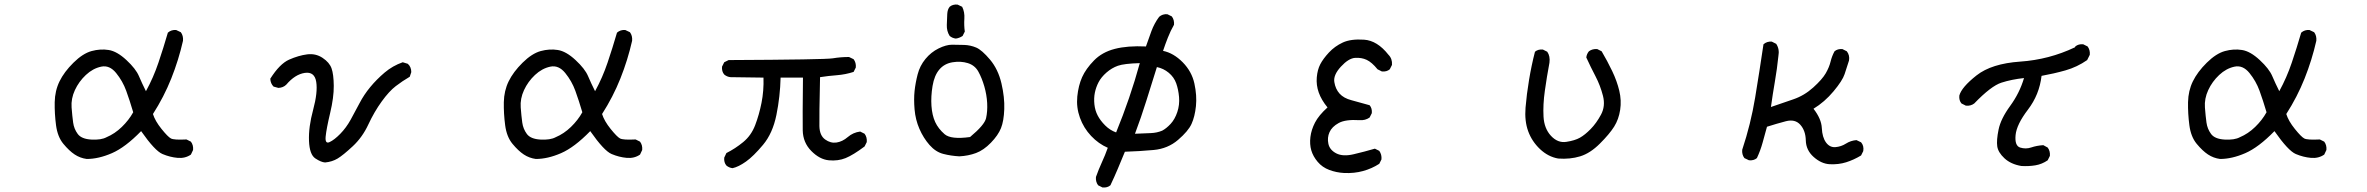

<svg xmlns="http://www.w3.org/2000/svg" viewBox="-20 -704 10540 855"><path d="M366.2 3.9Q336.9 0 312.5 -16.1Q288.1 -32.2 262.2 -63.5Q236.3 -94.7 229.5 -146.5Q222.7 -198.2 223.6 -249Q224.6 -299.8 245.1 -341.8Q265.6 -383.8 307.1 -424.8Q348.6 -465.8 387.7 -476.6Q426.8 -487.3 463.9 -481.4Q501 -475.6 543 -436.5Q585 -397.5 598.6 -365.2Q612.3 -333 629.9 -297.9Q663.1 -358.4 685.5 -424.8Q708 -491.2 727.5 -558.6Q743.2 -572.3 764.6 -570.3L785.2 -560.5Q796.9 -544.9 794.9 -522.5Q775.4 -436.5 742.7 -354.5Q710 -272.5 661.1 -196.3Q670.9 -165 699.2 -129.9Q727.5 -94.7 741.2 -87.4Q754.9 -80.1 810.5 -83L830.1 -73.2Q841.8 -57.6 839.8 -36.1L830.1 -15.6Q804.7 2 771 -1Q737.3 -3.9 703.6 -18.1Q669.9 -32.2 608.4 -120.1Q538.1 -47.9 478.5 -22Q418.9 3.9 366.2 3.9ZM454.1 -92.8Q491.2 -108.4 522.5 -138.7Q553.7 -168.9 573.2 -204.1Q557.6 -256.8 542 -299.8Q526.4 -342.8 497.1 -378.9Q467.8 -415 430.7 -407.2Q393.6 -399.4 362.3 -370.1Q331.1 -340.8 313.5 -302.7Q295.9 -264.6 298.8 -225.6Q301.8 -186.5 305.7 -158.2Q309.6 -129.9 326.2 -107.4Q342.8 -85 386.7 -82.5Q430.7 -80.1 454.1 -92.8Z M1427.7 19.5Q1410.2 18.6 1384.3 1.5Q1358.4 -15.6 1356 -76.7Q1353.5 -137.7 1374.5 -215.3Q1395.5 -293 1388.2 -339.4Q1380.9 -385.7 1337.4 -379.4Q1293.9 -373 1254.9 -327.1Q1241.2 -313.5 1219.7 -312.5L1198.2 -318.4Q1184.6 -332 1183.6 -353.5Q1225.6 -419.9 1267.6 -438.5Q1309.6 -457 1347.7 -461.9Q1385.7 -466.8 1416.5 -446.3Q1447.3 -425.8 1456.5 -399.4Q1465.8 -373 1466.3 -321.8Q1466.8 -270.5 1450.2 -200.7Q1433.6 -130.9 1430.2 -96.2Q1426.8 -61.5 1447.8 -71.3Q1468.8 -81.1 1495.1 -107.9Q1521.5 -134.8 1541.5 -170.9Q1561.5 -207 1581.1 -244.6Q1600.6 -282.2 1628.9 -316.4Q1657.2 -350.6 1692.9 -380.9Q1728.5 -411.1 1773.4 -426.8L1795.9 -419.9Q1811.5 -406.2 1811.5 -382.8L1804.7 -362.3Q1771.5 -342.8 1742.2 -320.3Q1712.9 -297.9 1679.7 -252Q1646.5 -206.1 1620.1 -149.4Q1593.8 -92.8 1550.8 -52.7Q1507.8 -12.7 1483.4 2Q1459 16.6 1427.7 19.5Z M2366.2 3.9Q2336.9 0 2312.5 -16.1Q2288.1 -32.2 2262.2 -63.5Q2236.3 -94.7 2229.5 -146.5Q2222.7 -198.2 2223.6 -249Q2224.6 -299.8 2245.1 -341.8Q2265.6 -383.8 2307.1 -424.8Q2348.6 -465.8 2387.7 -476.6Q2426.8 -487.3 2463.9 -481.4Q2501 -475.6 2543 -436.5Q2585 -397.5 2598.6 -365.2Q2612.3 -333 2629.9 -297.9Q2663.1 -358.4 2685.5 -424.8Q2708 -491.2 2727.5 -558.6Q2743.2 -572.3 2764.6 -570.3L2785.2 -560.5Q2796.9 -544.9 2794.9 -522.5Q2775.4 -436.5 2742.7 -354.5Q2710 -272.5 2661.1 -196.3Q2670.9 -165 2699.2 -129.9Q2727.5 -94.7 2741.2 -87.4Q2754.9 -80.1 2810.5 -83L2830.1 -73.2Q2841.8 -57.6 2839.8 -36.1L2830.1 -15.6Q2804.7 2 2771 -1Q2737.3 -3.9 2703.6 -18.1Q2669.9 -32.2 2608.4 -120.1Q2538.1 -47.9 2478.5 -22Q2418.9 3.9 2366.2 3.9ZM2454.1 -92.8Q2491.2 -108.4 2522.5 -138.7Q2553.7 -168.9 2573.2 -204.1Q2557.6 -256.8 2542 -299.8Q2526.4 -342.8 2497.1 -378.9Q2467.8 -415 2430.7 -407.2Q2393.6 -399.4 2362.3 -370.1Q2331.1 -340.8 2313.5 -302.7Q2295.9 -264.6 2298.8 -225.6Q2301.8 -186.5 2305.7 -158.2Q2309.6 -129.9 2326.2 -107.4Q2342.8 -85 2386.7 -82.5Q2430.7 -80.1 2454.1 -92.8Z M3242.2 44.9Q3226.6 43 3214.8 33.2Q3203.1 19.5 3205.1 -2L3214.8 -22.5Q3253.9 -42 3289.6 -71.3Q3325.2 -100.6 3342.8 -146.5Q3360.4 -192.4 3371.1 -246.1Q3381.8 -299.8 3379.9 -358.4L3232.4 -360.4Q3216.8 -362.3 3205.1 -372.1Q3193.4 -385.7 3195.3 -407.2L3205.1 -426.8L3224.6 -436.5Q3653.3 -438.5 3688.5 -444.3Q3723.6 -450.2 3760.7 -450.2L3781.2 -440.4Q3793 -424.8 3791 -403.3L3781.2 -383.8Q3745.1 -372.1 3707 -369.1Q3668.9 -366.2 3631.8 -360.4Q3627.9 -183.6 3628.9 -142.1Q3629.9 -100.6 3654.3 -83Q3678.7 -65.4 3705.1 -69.3Q3731.4 -73.2 3755.4 -93.8Q3779.3 -114.3 3810.5 -118.2L3830.1 -108.4Q3841.8 -92.8 3839.8 -71.3L3830.1 -51.8Q3779.3 -13.7 3745.6 0Q3711.9 13.7 3670.9 9.8Q3629.9 5.9 3592.8 -31.7Q3555.7 -69.3 3554.7 -123.5Q3553.7 -177.7 3555.7 -358.4H3456.1Q3454.1 -274.4 3437.5 -192.4Q3420.9 -110.4 3377.9 -59.1Q3335 -7.8 3301.8 15.6Q3268.6 39.1 3242.2 44.9Z M4252 -7.8Q4214.8 -9.8 4180.7 -18.6Q4146.5 -27.3 4119.1 -58.6Q4091.8 -89.8 4074.2 -130.4Q4056.6 -170.9 4052.7 -216.8Q4048.8 -262.7 4052.7 -298.8Q4056.6 -335 4066.4 -373Q4076.2 -411.1 4101.1 -441.4Q4126 -471.7 4159.7 -488.3Q4193.4 -504.9 4219.7 -504.9Q4246.1 -504.9 4273.9 -503.9Q4301.8 -502.9 4327.1 -492.2Q4352.5 -481.4 4388.7 -438.5Q4424.8 -395.5 4439.5 -333Q4454.1 -270.5 4452.1 -217.8Q4450.2 -165 4437.5 -133.3Q4424.8 -101.6 4392.6 -68.4Q4360.4 -35.2 4326.2 -22.5Q4292 -9.8 4252 -7.8ZM4299.8 -93.8Q4364.3 -147.5 4371.1 -177.7Q4377.9 -208 4376 -245.1Q4374 -282.2 4363.3 -319.3Q4352.5 -356.4 4336.9 -384.8Q4321.3 -413.1 4290 -422.9Q4258.8 -432.6 4222.2 -426.8Q4185.5 -420.9 4163.1 -394.5Q4140.6 -368.2 4132.8 -321.3Q4125 -274.4 4127.9 -232.4Q4130.9 -190.4 4144.5 -160.6Q4158.2 -130.9 4186.5 -106.4Q4214.8 -82 4299.8 -93.8ZM4236.3 -532.2Q4220.7 -534.2 4209 -543.9Q4195.3 -565.4 4196.3 -592.8Q4197.3 -620.1 4198.2 -641.1Q4199.2 -662.1 4209 -673.8Q4222.7 -685.5 4244.1 -683.6L4264.6 -673.8Q4276.4 -650.4 4274.4 -620.6Q4272.5 -590.8 4276.4 -563.5L4266.6 -543.9Q4252 -534.2 4236.3 -532.2Z M4889.6 130.9 4870.1 121.1Q4858.4 105.5 4860.4 84Q4872.1 50.8 4886.7 19Q4901.4 -12.7 4913.1 -45.9Q4872.1 -63.5 4838.9 -98.6Q4805.7 -133.8 4789.1 -179.7Q4772.5 -225.6 4777.3 -274.4Q4782.2 -323.2 4798.8 -360.4Q4815.4 -397.5 4851.6 -434.6Q4887.7 -471.7 4944.3 -486.3Q5001 -501 5083 -497.1Q5094.7 -531.2 5107.4 -565.4Q5120.1 -599.6 5141.6 -628.9Q5157.2 -642.6 5178.7 -640.6L5198.2 -630.9Q5210 -615.2 5208 -593.8Q5192.4 -566.4 5180.7 -536.6Q5168.9 -506.8 5159.2 -477.5Q5206.1 -467.8 5246.6 -426.8Q5287.1 -385.7 5298.8 -332Q5310.5 -278.3 5305.7 -231.4Q5300.8 -184.6 5286.1 -152.3Q5271.5 -120.1 5226.1 -81.1Q5180.7 -42 5117.2 -36.1Q5053.7 -30.3 4989.3 -28.3Q4973.6 9.8 4958 46.9Q4942.4 84 4924.8 121.1Q4911.1 132.8 4889.6 130.9ZM4950.2 -114.3Q4981.4 -190.4 5007.8 -267.6Q5034.2 -344.7 5055.7 -422.9Q4985.4 -420.9 4958 -411.1Q4930.7 -401.4 4907.2 -380.9Q4883.8 -360.4 4872.1 -337.9Q4860.4 -315.4 4855.5 -291Q4850.6 -266.6 4853.5 -239.3Q4856.4 -211.9 4868.2 -189.5Q4879.9 -167 4901.4 -145.5Q4922.9 -124 4950.2 -114.3ZM5155.3 -122.1Q5173.8 -131.8 5192.9 -152.3Q5211.9 -172.9 5222.7 -205.1Q5233.4 -237.3 5230.5 -271.5Q5227.5 -305.7 5217.8 -333Q5208 -360.4 5184.6 -379.9Q5161.1 -399.4 5131.8 -405.3Q5108.4 -331.1 5085 -255.9Q5061.5 -180.7 5034.2 -108.4Q5077.1 -110.4 5104.5 -111.3Q5131.8 -112.3 5155.3 -122.1Z M5965.8 66.4Q5930.7 64.5 5899.4 52.7Q5868.2 41 5847.7 16.6Q5827.1 -7.8 5819.3 -34.7Q5811.5 -61.5 5815.4 -93.8Q5819.3 -126 5835.9 -158.2Q5852.5 -190.4 5891.6 -225.6Q5864.3 -258.8 5852.5 -292Q5840.8 -325.2 5843.8 -359.4Q5846.7 -393.6 5859.4 -418Q5872.1 -442.4 5897.9 -470.2Q5923.8 -498 5959.5 -514.6Q5995.1 -531.2 6054.2 -527.3Q6113.3 -523.4 6163.1 -460Q6180.7 -442.4 6178.7 -415L6168.9 -395.5Q6155.3 -383.8 6133.8 -385.7L6114.3 -395.5Q6088.9 -426.8 6065.9 -437.5Q6043 -448.2 6014.2 -446.3Q5985.4 -444.3 5951.2 -407.2Q5917 -370.1 5921.9 -338.9Q5926.8 -307.6 5945.3 -287.1Q5963.9 -266.6 5998 -257.8Q6032.2 -249 6079.1 -235.4Q6090.8 -221.7 6088.9 -200.2L6079.1 -180.7Q6059.6 -167 6034.2 -168.9Q5971.7 -172.9 5941.4 -156.2Q5911.1 -139.6 5900.4 -115.2Q5889.6 -90.8 5895.5 -63.5Q5901.4 -36.1 5930.7 -21Q5960 -5.9 6007.8 -17.1Q6055.7 -28.3 6102.5 -42L6122.1 -32.2Q6133.8 -15.6 6131.8 5.9L6122.1 25.4Q6088.9 46.9 6049.8 57.6Q6010.7 68.4 5965.8 66.4Z M6918.9 2Q6874 -5.9 6837.9 -40Q6801.8 -74.2 6785.2 -119.6Q6768.6 -165 6773.4 -224.6Q6778.3 -284.2 6789.1 -348.6Q6799.8 -413.1 6815.4 -473.6Q6829.1 -485.4 6850.6 -483.4L6870.1 -473.6Q6883.8 -454.1 6879.9 -424.8Q6868.2 -362.3 6859.4 -299.8Q6850.6 -237.3 6853.5 -184.6Q6856.4 -131.8 6886.7 -99.1Q6917 -66.4 6955.1 -72.3Q6993.2 -78.1 7015.6 -90.8Q7038.1 -103.5 7063.5 -129.4Q7088.9 -155.3 7109.4 -193.4Q7129.9 -231.4 7118.2 -277.3Q7106.4 -323.2 7085 -364.3Q7063.5 -405.3 7043.9 -448.2Q7045.9 -463.9 7055.7 -475.6Q7071.3 -487.3 7092.8 -485.4L7112.3 -475.6Q7137.7 -432.6 7159.2 -387.7Q7180.7 -342.8 7190.9 -299.8Q7201.2 -256.8 7194.8 -214.8Q7188.5 -172.9 7168 -140.1Q7147.5 -107.4 7104.5 -64.5Q7061.5 -21.5 7016.6 -7.8Q6971.7 5.9 6918.9 2Z M8127.9 27.3Q8090.8 25.4 8056.6 -4.9Q8022.5 -35.2 8021.5 -78.6Q8020.5 -122.1 7997.1 -148.4Q7973.6 -174.8 7932.6 -164.1Q7891.6 -153.3 7848.6 -139.6Q7838.9 -104.5 7829.1 -68.8Q7819.3 -33.2 7803.7 0Q7790 11.7 7768.6 9.8L7748 0Q7736.3 -15.6 7738.3 -37.1Q7776.4 -151.4 7795.9 -269.5Q7815.4 -387.7 7833 -506.8Q7848.6 -520.5 7870.1 -518.6L7889.6 -508.8Q7905.3 -485.4 7899.4 -454.1Q7893.6 -397.5 7883.8 -340.8Q7874 -284.2 7866.2 -227.5Q7917 -245.1 7965.8 -261.7Q8014.6 -278.3 8054.7 -314.5Q8094.7 -350.6 8110.4 -377.9Q8126 -405.3 8131.8 -429.7Q8137.7 -454.1 8149.4 -475.6Q8163.1 -487.3 8184.6 -485.4L8204.1 -475.6Q8217.8 -458 8213.9 -434.6Q8204.1 -403.3 8194.3 -374Q8184.6 -344.7 8145 -297.4Q8105.5 -250 8055.7 -219.7Q8090.8 -174.8 8092.8 -133.8Q8094.7 -92.8 8111.3 -69.8Q8127.9 -46.9 8153.3 -48.8Q8178.7 -50.8 8200.2 -64.5Q8221.7 -78.1 8247.1 -80.1L8267.6 -70.3Q8281.2 -54.7 8277.3 -31.2L8267.6 -11.7Q8235.4 7.8 8201.2 18.6Q8167 29.3 8127.9 27.3Z M8981.4 35.2Q8934.6 27.3 8906.2 1Q8877.9 -25.4 8874 -52.2Q8870.1 -79.1 8879.9 -127Q8889.6 -174.8 8931.6 -232.4Q8973.6 -290 8993.2 -356.4Q8938.5 -350.6 8892.6 -335.9Q8846.7 -321.3 8771.5 -243.2Q8755.9 -231.4 8734.4 -233.4L8714.8 -243.2Q8703.1 -256.8 8705.1 -278.3Q8714.8 -315.4 8781.7 -368.2Q8848.6 -420.9 8976.6 -429.7Q9104.5 -438.5 9219.7 -493.2L9221.7 -497.1Q9235.4 -508.8 9256.8 -506.8L9276.4 -497.1Q9288.1 -481.4 9286.1 -460L9274.4 -436.5Q9229.5 -405.3 9177.7 -390.6Q9126 -376 9071.3 -366.2Q9061.5 -282.2 9010.7 -215.8Q8960 -149.4 8955.6 -102.1Q8951.2 -54.7 8976.1 -46.9Q9001 -39.1 9025.4 -47.4Q9049.8 -55.7 9079.1 -57.6L9098.6 -46.9Q9110.4 -31.2 9108.4 -9.8L9098.6 9.8Q9073.2 27.3 9043.9 32.2Q9014.6 37.1 8981.4 35.2Z M9866.2 3.9Q9836.9 0 9812.5 -16.1Q9788.1 -32.2 9762.2 -63.5Q9736.3 -94.7 9729.5 -146.5Q9722.7 -198.2 9723.6 -249Q9724.6 -299.8 9745.1 -341.8Q9765.6 -383.8 9807.1 -424.8Q9848.6 -465.8 9887.7 -476.6Q9926.8 -487.3 9963.9 -481.4Q10001 -475.6 10043 -436.5Q10085 -397.5 10098.6 -365.2Q10112.3 -333 10129.9 -297.9Q10163.1 -358.4 10185.5 -424.8Q10208 -491.2 10227.5 -558.6Q10243.2 -572.3 10264.6 -570.3L10285.2 -560.5Q10296.9 -544.9 10294.9 -522.5Q10275.4 -436.5 10242.7 -354.5Q10210 -272.5 10161.1 -196.3Q10170.9 -165 10199.2 -129.9Q10227.5 -94.7 10241.2 -87.4Q10254.9 -80.1 10310.5 -83L10330.1 -73.2Q10341.8 -57.6 10339.8 -36.1L10330.1 -15.6Q10304.7 2 10271 -1Q10237.3 -3.9 10203.6 -18.1Q10169.9 -32.2 10108.4 -120.1Q10038.1 -47.9 9978.5 -22Q9918.9 3.9 9866.2 3.9ZM9954.1 -92.8Q9991.2 -108.4 10022.5 -138.7Q10053.7 -168.9 10073.2 -204.1Q10057.6 -256.8 10042 -299.8Q10026.4 -342.8 9997.1 -378.9Q9967.8 -415 9930.7 -407.2Q9893.6 -399.4 9862.3 -370.1Q9831.1 -340.8 9813.5 -302.7Q9795.9 -264.6 9798.8 -225.6Q9801.8 -186.5 9805.7 -158.2Q9809.6 -129.9 9826.2 -107.4Q9842.8 -85 9886.7 -82.5Q9930.7 -80.1 9954.1 -92.8Z"/></svg>

Font: JasonHandwriting2
Style: Regular
Weight: 400
Version: Version 1.05.10